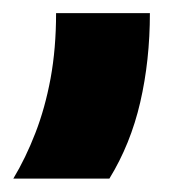

<svg xmlns="http://www.w3.org/2000/svg" viewBox="-34 -176 273 290"><path d="M-13.9 93.8Q4.9 62.5 19.4 25Q34 -12.5 42.4 -57.6Q50.7 -102.8 50.7 -156.2H192.4Q192.4 -84.7 177.8 -21.5Q163.2 41.7 131.2 93.8Z"/></svg>

Font: Afacad Flux ExtraBold
Style: Regular
Weight: 800
Designer: Kristian Moeller
Foundry: Dicotype
Version: Version 1.100